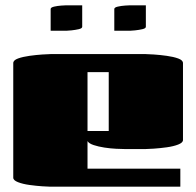

<svg xmlns="http://www.w3.org/2000/svg" viewBox="-20 -704 740 724"><path d="M660 -68V0H170Q162 0 139.5 -1.5Q117 -3 91.5 -6.5Q66 -10 48 -17Q30 -24 30 -34V-466Q30 -477 48 -483.5Q66 -490 91.5 -493.5Q117 -497 139.5 -498.5Q162 -500 170 -500H530Q538 -500 560.5 -498.5Q583 -497 608.5 -493.5Q634 -490 652 -483.5Q670 -477 670 -466V-176Q670 -166 652 -159Q634 -152 608.5 -148.5Q583 -145 560.5 -143.5Q538 -142 530 -142H449Q439 -142 418 -143Q397 -144 374 -147.5Q351 -151 333 -157Q315 -163 310 -172V-68ZM310 -210H390V-432H310ZM530 -684V-603Q530 -597 517 -594Q504 -591 489.5 -589.5Q475 -588 470 -588H411V-670Q411 -676 424 -679Q437 -682 451.5 -683Q466 -684 470 -684ZM290 -684V-603Q290 -597 277 -594Q264 -591 249.5 -589.5Q235 -588 230 -588H171V-670Q171 -676 184 -679Q197 -682 211.5 -683Q226 -684 230 -684Z"/></svg>

Font: Gajraj One
Style: Regular
Weight: 400
Designer: Saurabh Sharma
Foundry: Saurabh Sharma
Version: Version 1.000